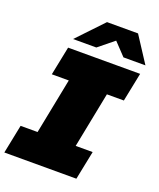

<svg xmlns="http://www.w3.org/2000/svg" viewBox="-184 -1017 927 1117"><g transform="rotate(20 279.0 -458.5)"><path d="M425 -522 357 -178H462L426 0H-20L16 -178H121L189 -522H84L120 -700H566L530 -522ZM442 -757 369 -834 274 -757H130L282 -917H474L578 -757Z"/></g></svg>

Font: Montserrat Alternates Black
Style: Italic
Weight: 900
Italic angle: -11.3°
Designer: Julieta Ulanovsky
Foundry: Julieta Ulanovsky
Version: Version 7.200